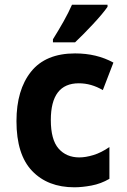

<svg xmlns="http://www.w3.org/2000/svg" viewBox="-20 -786 540 816"><path d="M299 -606Q333 -638 375 -683Q417 -728 437 -757V-766H286Q271 -732 250.5 -695.5Q230 -659 205 -619V-606ZM445 -26V-161Q410 -137 377 -127Q344 -117 317 -117Q262 -117 229 -154.5Q196 -192 196 -276Q196 -432 315 -432Q368 -432 417 -403L462 -520Q391 -559 299 -559Q174 -559 112 -481.5Q50 -404 50 -271Q50 -129 116.5 -59.5Q183 10 296 10Q329 10 369 2.5Q409 -5 445 -26Z"/></svg>

Font: Noto Sans Mono UI Condensed ExtraBold
Style: Regular
Weight: 800
Width: 3
Designer: Monotype Design team
Foundry: Monotype Imaging Inc.
Version: 1.000